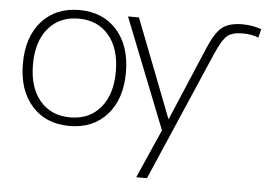

<svg xmlns="http://www.w3.org/2000/svg" viewBox="-52 -601 1263 891"><g transform="rotate(5 579.5 -155.0)"><path d="M740 -63 881 -396Q914 -477 947 -503.5Q980 -530 1042 -530Q1089 -530 1131 -515L1121 -475Q1089 -488 1048 -488Q999 -488 976 -469Q953 -450 924 -384L663 220H613L713 -7L510 -520H561L738 -63ZM108 -63Q43 -136 43 -260Q43 -384 108 -457Q173 -530 283 -530Q393 -530 458 -457Q523 -384 523 -260Q523 -136 458 -63Q393 10 283 10Q173 10 108 -63ZM142 -91.5Q194 -30 283 -30Q372 -30 424 -91.5Q476 -153 476 -260Q476 -367 424 -428.5Q372 -490 283 -490Q194 -490 142 -428.5Q90 -367 90 -260Q90 -153 142 -91.5Z"/></g></svg>

Font: Mplus 1p Light
Style: Regular
Weight: 300
Version: Version 1.061